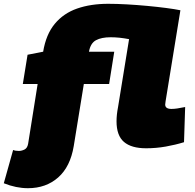

<svg xmlns="http://www.w3.org/2000/svg" viewBox="-95 -770 1026 1010"><path d="M52 220Q-10 220 -75 194L-26 19Q-14 24 4 24Q19 24 34 16.5Q49 9 53 -14L103 -328H25L50 -482L132 -498Q147 -589 193 -644.5Q239 -700 310.5 -725Q382 -750 474 -750Q519 -750 572.5 -747Q626 -744 679.5 -739Q733 -734 779 -728Q825 -722 854 -716L776 -237Q776 -233 775 -228.5Q774 -224 774 -220Q774 -197 807 -197Q821 -197 837.5 -199.5Q854 -202 879 -207L873 -22Q828 -8 777 1Q726 10 674 10Q596 10 557 -23.5Q518 -57 518 -132Q518 -166 526 -207L584 -564Q558 -569 534.5 -571.5Q511 -574 487 -574Q439 -574 410 -558.5Q381 -543 373 -498H506L479 -328H346L293 -2Q275 107 211 163.5Q147 220 52 220Z"/></svg>

Font: Georama Expanded Black
Style: Italic
Weight: 900
Width: 7
Italic angle: -9°
Designer: Jean-Baptiste Levee
Foundry: Production Type
Version: Version 1.000